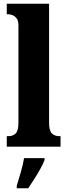

<svg xmlns="http://www.w3.org/2000/svg" viewBox="-20 -780 359 1021"><path d="M16 0V-56H26Q49 -56 63.5 -70.5Q78 -85 78 -127V-645Q78 -671 67.5 -683.5Q57 -696 45 -700Q33 -704 26 -704H16V-760H241V-127Q241 -85 256 -70.5Q271 -56 294 -56H302V0ZM69 208Q78 179 90.5 136Q103 93 108 61H217V71Q209 92 194 119Q179 146 162 172.5Q145 199 130 221H69Z"/></svg>

Font: Noto Serif Thai ExtraCondensed Black
Style: Regular
Weight: 900
Width: 2
Designer: Monotype Design Team
Foundry: Monotype Imaging Inc.
Version: Version 2.002; ttfautohint (v1.8.4.7-5d5b)